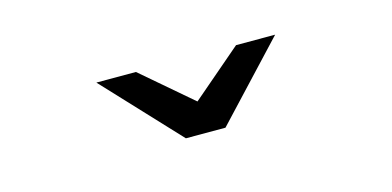

<svg xmlns="http://www.w3.org/2000/svg" viewBox="-32 -1037 794 389"><g transform="rotate(-15 365.0 -843.0)"><path d="M323 -765 177 -921H260L365 -831L470 -921H552L406 -765Z"/></g></svg>

Font: Undotted
Style: Regular
Weight: 400
Designer: Delve Withrington, Dave Bailey, Thomas Jockin
Foundry: Delve Fonts LLC
Version: Version 4.000